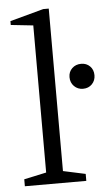

<svg xmlns="http://www.w3.org/2000/svg" viewBox="-53 -761 451 797"><g transform="rotate(-5 173.0 -363.0)"><path d="M18 0V-29L111 -49V-662L18 -672V-688L158 -726H181V-49L274 -29V0ZM294 -382Q272 -382 257 -397Q242 -412 242 -435Q242 -457 257 -471.5Q272 -486 295 -486Q317 -486 331.5 -471.5Q346 -457 346 -434Q346 -412 331.5 -397Q317 -382 294 -382Z"/></g></svg>

Font: Manuale Light
Style: Regular
Weight: 300
Designer: Eduardo Tunni / Pablo Cosgaya
Foundry: Eduardo Tunni / Pablo Cosgaya
Version: Version 1.002